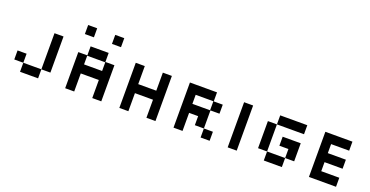

<svg xmlns="http://www.w3.org/2000/svg" viewBox="-32 -1687 4814 2498"><g transform="rotate(20 2375.0 -437.5)"><path d="M500 -125V-625H625V-125ZM250 0V-125H125V-250H250V-125H500V0Z M1250 -750V-875H1375V-750ZM875 -750V-875H1000V-750ZM875 0V-500H1000V-625H1250V-500H1375V0H1250V-250H1000V0ZM1000 -375H1250V-495H1000Z M1625 0V-625H1750V-375H2000V-625H2125V0H2000V-250H1750V0Z M2375 0V-625H2750V-500H2875V-375H2750V-125H2875V0H2750V-125H2625V-250H2500V0ZM2500 -375H2745V-500H2500Z M3125 0V-625H3250V0Z M3625 -500V-625H4000V-500ZM3500 -125V-500H3625V-125ZM3875 -125V-250H3750V-375H4000V-125ZM3625 0V-125H3875V0Z M4250 0V-625H4625V-500H4375V-375H4625V-250H4375V-125H4625V0Z"/></g></svg>

Font: Silkscreen
Style: Regular
Weight: 400
Designer: Jason Kottke
Foundry: Jason Kottke
Version: Version 1.001; ttfautohint (v1.8.4.7-5d5b)